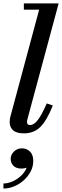

<svg xmlns="http://www.w3.org/2000/svg" viewBox="-29 -770 363 1123"><path d="M33.5 159.2Q33.5 134.8 52.7 116.2Q71.9 97.6 99.1 97.6Q127.1 97.6 146.3 116.4Q165.5 135.2 165.5 171.2Q165.5 204 150.3 233Q135.1 262 109.9 284.6Q84.7 307.2 53.7 320Q22.7 332.8 -8.9 332.8V303.2Q16.7 303.2 44.1 291.2Q71.5 279.2 93.9 258.2Q116.3 237.2 127.1 210.8Q111.9 216 96.7 216Q65.5 216 49.5 199.4Q33.5 182.8 33.5 159.2ZM280 -153Q245 -65 207 -27.5Q169 10 111 10Q67 10 47.2 -8.2Q27.5 -26.5 27.5 -55.5Q27.5 -67.5 29 -76.2Q30.5 -85 33 -92.5L200 -713.5H110.5V-750H314L132 -75Q129 -64.5 129 -57Q129 -38.5 147 -38.5Q169 -38.5 192 -68Q215 -97.5 244.5 -165Z"/></svg>

Font: Bodoni* 06pt Medium
Style: Italic
Weight: 500
Italic angle: -13°
Version: Version 2.3